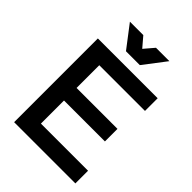

<svg xmlns="http://www.w3.org/2000/svg" viewBox="-257 -1019 1135 1135"><g transform="rotate(45 310.5 -452.0)"><path d="M78 -700V0H590V-106H196V-299H538V-404H196V-594H578V-700ZM360 -904 307 -842 254 -904H142L249 -764H365L472 -904Z"/></g></svg>

Font: Argentum Sans
Style: Regular
Weight: 400
Designer: Julieta Ulanovsky
Foundry: Julieta Ulanovsky
Version: Version 5.001;March 29, 2019;FontCreator 11.5.0.2425 64-bit